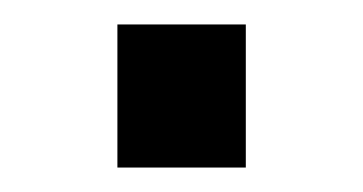

<svg xmlns="http://www.w3.org/2000/svg" viewBox="-20 -137 297 157"><path d="M76 0V-117H181V0Z"/></svg>

Font: Archivo SemiCondensed Medium
Style: Regular
Weight: 500
Width: 4
Designer: Hector Gatti
Foundry: Omnibus-Type
Version: Version 2.001